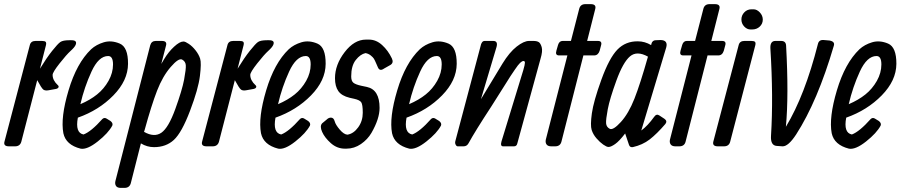

<svg xmlns="http://www.w3.org/2000/svg" viewBox="-25 -705 4338 925"><path d="M167.5 -374Q199.2 -425.8 226.3 -460Q253.4 -494.1 265.9 -502.7Q278.3 -511.2 309.6 -511.2H319.3Q348.6 -511.2 339.4 -488.8Q334.5 -477.1 314.9 -459.5Q295.4 -441.9 262 -399.4Q228.5 -356.9 228.5 -344.2Q228.5 -317.9 253.4 -294.9Q259.3 -290 256.8 -284.4Q254.4 -278.8 246.6 -276.9L208.5 -270Q192.4 -267.1 183.8 -273.4Q175.3 -279.8 154.3 -318.8L77.6 -22Q71.3 0 47.4 0H18.6Q-9.8 0 -3.4 -22.9L118.7 -487.8Q123.5 -507.8 146.5 -507.8H177.2Q190.4 -507.8 194.8 -503.4Q199.2 -499 196.3 -486.8Z M350.1 -138.2Q336.4 -64.9 377.4 -57.1Q414.1 -70.8 468.3 -131.8Q477.5 -140.1 488.3 -133.8L507.3 -122.1Q520.5 -111.8 516.1 -100.1Q497.1 -64 445.8 -23.4Q394.5 17.1 363.3 11.2Q292.5 -6.8 280.3 -63Q266.1 -138.2 305.2 -269.5Q344.2 -400.9 414.1 -467.8Q438.5 -490.2 474.9 -501.2Q511.2 -512.2 551.8 -495.1Q592.3 -478 591.8 -397.5Q591.3 -316.9 521.2 -245.4Q451.2 -173.8 350.1 -138.2ZM362.3 -203.1Q409.2 -223.1 442.6 -250Q476.1 -276.9 497.8 -315.4Q519.5 -354 519.5 -394.5Q519.5 -435.1 496.1 -435.1Q450.2 -435.1 415.8 -360.1Q381.3 -285.2 362.3 -203.1Z M668.9 -69.8Q717.8 -42 752.2 -65.4Q786.6 -88.9 819.6 -179.9Q852.5 -271 862.1 -322Q871.6 -373 870.1 -391.1Q868.7 -409.2 852.3 -418Q835.9 -426.8 797.4 -382.3Q758.8 -337.9 731.7 -268.1Q704.6 -198.2 671.9 -79.1ZM774.9 -485.8 752 -397 765.6 -419.9Q786.6 -455.1 813.7 -480Q840.8 -504.9 857.9 -504.9H859.9Q867.7 -504.9 884.8 -493.4Q901.9 -481.9 917.2 -462.4Q932.6 -442.9 939.2 -422.4Q945.8 -401.9 938.2 -339.4Q930.7 -276.9 890.6 -171.4Q850.6 -65.9 812.7 -31Q774.9 3.9 716.8 3.9Q683.6 3.9 653.8 -14.2L605 178.2Q598.6 200.2 574.7 200.2H556.6Q540.5 200.2 534.2 191.2Q527.8 182.1 530.8 168L698.7 -486.8Q704.6 -507.8 725.6 -507.8H754.9Q780.8 -507.8 774.9 -485.8Z M1119.6 -374Q1151.4 -425.8 1178.5 -460Q1205.6 -494.1 1218 -502.7Q1230.5 -511.2 1261.7 -511.2H1271.5Q1300.8 -511.2 1291.5 -488.8Q1286.6 -477.1 1267.1 -459.5Q1247.6 -441.9 1214.1 -399.4Q1180.7 -356.9 1180.7 -344.2Q1180.7 -317.9 1205.6 -294.9Q1211.4 -290 1209 -284.4Q1206.5 -278.8 1198.7 -276.9L1160.6 -270Q1144.5 -267.1 1136 -273.4Q1127.4 -279.8 1106.4 -318.8L1029.8 -22Q1023.4 0 999.5 0H970.7Q942.4 0 948.7 -22.9L1070.8 -487.8Q1075.7 -507.8 1098.6 -507.8H1129.4Q1142.6 -507.8 1147 -503.4Q1151.4 -499 1148.4 -486.8Z M1302.2 -138.2Q1288.6 -64.9 1329.6 -57.1Q1366.2 -70.8 1420.4 -131.8Q1429.7 -140.1 1440.4 -133.8L1459.5 -122.1Q1472.7 -111.8 1468.3 -100.1Q1449.2 -64 1397.9 -23.4Q1346.7 17.1 1315.4 11.2Q1244.6 -6.8 1232.4 -63Q1218.3 -138.2 1257.3 -269.5Q1296.4 -400.9 1366.2 -467.8Q1390.6 -490.2 1427 -501.2Q1463.4 -512.2 1503.9 -495.1Q1544.4 -478 1543.9 -397.5Q1543.5 -316.9 1473.4 -245.4Q1403.3 -173.8 1302.2 -138.2ZM1314.5 -203.1Q1361.3 -223.1 1394.8 -250Q1428.2 -276.9 1450 -315.4Q1471.7 -354 1471.7 -394.5Q1471.7 -435.1 1448.2 -435.1Q1402.3 -435.1 1367.9 -360.1Q1333.5 -285.2 1314.5 -203.1Z M1737.8 -514.2H1752.9Q1787.1 -514.2 1815.9 -488Q1844.7 -461.9 1862.8 -423.8Q1873 -402.8 1856 -392.1L1825.7 -375Q1804.7 -359.9 1795.9 -379.9Q1794.9 -381.8 1787.8 -398.4Q1780.8 -415 1776.4 -422.1Q1772 -429.2 1761 -438Q1750 -446.8 1735.8 -449.2Q1710.9 -443.8 1689 -416Q1667 -388.2 1667 -336.9Q1667 -314.9 1677.5 -306.4Q1688 -297.9 1714.8 -292L1742.7 -286.1Q1803.7 -272.9 1803.7 -185.1Q1803.7 -132.8 1764.6 -64.9Q1746.1 -33.2 1713.9 -11Q1681.6 11.2 1644 11.2H1636.7Q1598.6 11.2 1568.8 -15.4Q1539.1 -42 1526.9 -69.6Q1514.6 -97.2 1526.9 -110.8L1548.8 -128.9Q1559.1 -139.2 1571 -138.2Q1583 -137.2 1587.4 -120.6Q1591.8 -104 1611.8 -80.6Q1631.8 -57.1 1648.9 -56.2Q1678.7 -61 1700.7 -91.6Q1722.7 -122.1 1722.7 -161.6Q1722.7 -201.2 1715.3 -212.2Q1708 -223.1 1681.6 -229L1659.7 -233.9Q1621.1 -243.2 1605 -266.1Q1588.9 -289.1 1588.9 -328.1Q1588.9 -393.1 1635.3 -453.6Q1681.6 -514.2 1737.8 -514.2Z M1933.6 -138.2Q1919.9 -64.9 1960.9 -57.1Q1997.6 -70.8 2051.8 -131.8Q2061 -140.1 2071.8 -133.8L2090.8 -122.1Q2104 -111.8 2099.6 -100.1Q2080.6 -64 2029.3 -23.4Q1978 17.1 1946.8 11.2Q1876 -6.8 1863.8 -63Q1849.6 -138.2 1888.7 -269.5Q1927.7 -400.9 1997.6 -467.8Q2022 -490.2 2058.3 -501.2Q2094.7 -512.2 2135.3 -495.1Q2175.8 -478 2175.3 -397.5Q2174.8 -316.9 2104.7 -245.4Q2034.7 -173.8 1933.6 -138.2ZM1945.8 -203.1Q1992.7 -223.1 2026.1 -250Q2059.6 -276.9 2081.3 -315.4Q2103 -354 2103 -394.5Q2103 -435.1 2079.6 -435.1Q2033.7 -435.1 1999.3 -360.1Q1964.8 -285.2 1945.8 -203.1Z M2292 -227.1 2396 -398.9Q2429.2 -453.1 2464.1 -480.5Q2499 -507.8 2523.9 -507.8H2544.9Q2561 -507.8 2570.1 -502.4Q2579.1 -497.1 2584.7 -478Q2590.3 -459 2579.1 -421.9L2467.3 -14.2Q2464.4 0 2451.2 0H2398.9Q2384.3 0 2391.1 -23.9L2496.1 -367.2Q2503.9 -394 2503.9 -402.6Q2503.9 -411.1 2497.1 -411.1Q2490.2 -411.1 2480.7 -402.1Q2471.2 -393.1 2455.1 -369.1Q2436 -341.8 2409.2 -298.3Q2382.3 -254.9 2341.3 -190.9Q2264.2 -73.2 2231.9 -14.2Q2224.1 0 2208 0H2180.2Q2174.3 0 2170.2 -8.1Q2166 -16.1 2168.9 -25.9L2290 -481.9Q2294.9 -507.8 2310.1 -507.8H2351.1Q2375 -507.8 2367.2 -479Z M2842.8 -662.1 2803.7 -507.8H2855.5Q2877.4 -507.8 2870.6 -485.8L2863.8 -460Q2856.4 -438 2837.4 -438H2785.6L2679.7 -22Q2673.8 0 2649.4 0H2630.9Q2614.7 0 2608.2 -9Q2601.6 -18.1 2604.5 -32.2L2708.5 -438H2668.5Q2648.4 -438 2655.8 -461.9L2663.6 -488.8Q2669.4 -507.8 2685.5 -507.8H2725.6L2765.6 -663.1Q2771.5 -685.1 2795.4 -685.1H2820.8Q2848.6 -685.1 2842.8 -662.1Z M3111.8 -487.8Q3115.7 -511.2 3134.8 -511.2L3157.7 -512.2Q3194.3 -511.2 3184.6 -476.1L3064.5 -76.2Q3095.7 -99.1 3126.5 -142.1Q3137.7 -158.2 3151.4 -148.9L3175.8 -132.8Q3191.4 -122.1 3180.7 -107.9Q3139.6 -60.1 3105.2 -33.4Q3070.8 -6.8 3023.4 3.9Q3009.8 5.9 3005.4 -6.8L2986.8 -62Q2958.5 -24.9 2938.5 -11Q2918.5 2.9 2907.7 2.9H2905.8Q2897.5 2.9 2881.1 -8.5Q2864.7 -20 2848.6 -38.6Q2832.5 -57.1 2825.4 -79.1Q2818.4 -101.1 2826.4 -158.9Q2834.5 -216.8 2872.1 -320.8Q2909.7 -424.8 2949.2 -465.8Q2988.8 -506.8 3048.3 -505.9Q3081.5 -505.9 3111.8 -487.8ZM3096.7 -432.1Q3043.5 -461.9 3010 -433.3Q2976.6 -404.8 2944.6 -316.9Q2912.6 -229 2903.1 -179Q2893.6 -128.9 2895 -110.8Q2896.5 -92.8 2912.6 -84.5Q2928.7 -76.2 2966.1 -117.2Q3003.4 -158.2 3031.5 -229.5Q3059.6 -300.8 3096.7 -432.1Z M3440.9 -662.1 3401.9 -507.8H3453.6Q3475.6 -507.8 3468.8 -485.8L3461.9 -460Q3454.6 -438 3435.5 -438H3383.8L3277.8 -22Q3272 0 3247.6 0H3229Q3212.9 0 3206.3 -9Q3199.7 -18.1 3202.6 -32.2L3306.6 -438H3266.6Q3246.6 -438 3253.9 -461.9L3261.7 -488.8Q3267.6 -507.8 3283.7 -507.8H3323.7L3363.8 -663.1Q3369.6 -685.1 3393.6 -685.1H3418.9Q3446.8 -685.1 3440.9 -662.1Z M3595.7 -660.2H3605Q3621.6 -660.2 3635.7 -645Q3649.9 -629.9 3649.9 -610.4Q3649.9 -590.8 3635.3 -576.9Q3620.6 -563 3598.6 -563H3590.8Q3573.7 -563 3560.3 -577.4Q3546.9 -591.8 3546.9 -611.3Q3546.9 -630.9 3560.8 -645.5Q3574.7 -660.2 3595.7 -660.2ZM3613.8 -486.8 3492.7 -22Q3486.8 0 3462.9 0H3433.6Q3405.8 0 3411.6 -22.9L3533.7 -487.8Q3538.6 -507.8 3561.5 -507.8H3594.7Q3607.9 -507.8 3612.3 -503.4Q3616.7 -499 3613.8 -486.8Z M3761.2 -94.2Q3852.5 -245.1 3915.5 -493.2Q3920.4 -514.2 3943.4 -512.2L3971.2 -509.8Q3998.5 -504.9 3992.2 -484.9Q3913.6 -216.8 3810.5 -57.1Q3772.5 1 3745.1 0L3717.3 -2Q3686.5 -3.9 3689.5 -50.8Q3701.2 -236.8 3686.5 -471.2Q3684.6 -507.8 3710.4 -507.8H3738.3Q3761.2 -507.8 3762.2 -484.9Q3775.4 -245.1 3761.2 -94.2Z M4051.8 -138.2Q4038.1 -64.9 4079.1 -57.1Q4115.7 -70.8 4169.9 -131.8Q4179.2 -140.1 4189.9 -133.8L4209 -122.1Q4222.2 -111.8 4217.8 -100.1Q4198.7 -64 4147.5 -23.4Q4096.2 17.1 4064.9 11.2Q3994.1 -6.8 3981.9 -63Q3967.8 -138.2 4006.8 -269.5Q4045.9 -400.9 4115.7 -467.8Q4140.1 -490.2 4176.5 -501.2Q4212.9 -512.2 4253.4 -495.1Q4293.9 -478 4293.5 -397.5Q4293 -316.9 4222.9 -245.4Q4152.8 -173.8 4051.8 -138.2ZM4064 -203.1Q4110.8 -223.1 4144.3 -250Q4177.7 -276.9 4199.5 -315.4Q4221.2 -354 4221.2 -394.5Q4221.2 -435.1 4197.8 -435.1Q4151.9 -435.1 4117.4 -360.1Q4083 -285.2 4064 -203.1Z"/></svg>

Font: Allan
Style: Regular
Weight: 400
Designer: Anton Koovit
Foundry: Anton Koovit
Version: Version 1.002